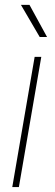

<svg xmlns="http://www.w3.org/2000/svg" viewBox="-20 -759 224 779"><path d="M147.5 -528.3 56.6 0H29.8L120.6 -528.3ZM99.6 -739.3 170.9 -608.9H141.1L64.9 -739.3Z"/></svg>

Font: Roboto Condensed Thin
Style: Italic
Weight: 250
Italic angle: -12°
Designer: Christian Robertson
Foundry: Google
Version: Version 3.008; 2023